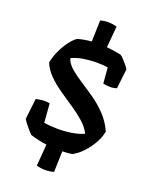

<svg xmlns="http://www.w3.org/2000/svg" viewBox="-170 -923 897 1127"><g transform="rotate(20 278.5 -360.0)"><path d="M169 -556Q179 -524 209.5 -498Q240 -472 280.5 -446Q321 -420 365 -389.5Q409 -359 448 -318.5Q487 -278 512 -223Q507 -188 485.5 -149.5Q464 -111 434 -79Q404 -47 372 -31Q359 -29 344 -27.5Q329 -26 312 -26L308 104Q254 119 200 104L211 -31Q160 -38 108 -54Q95 -67 77 -88.5Q59 -110 45 -131L60 -261Q78 -266 102.5 -268Q127 -270 146 -265L155 -147Q192 -141 237.5 -140.5Q283 -140 327 -147Q371 -154 403 -169Q384 -206 349 -236.5Q314 -267 272 -295Q230 -323 188 -352Q146 -381 112 -414.5Q78 -448 61 -489Q67 -525 84 -562.5Q101 -600 123.5 -630.5Q146 -661 168 -676Q212 -688 254 -691L258 -824Q308 -838 361 -823L349 -690Q371 -688 393.5 -684.5Q416 -681 439 -676Q448 -671 460.5 -657.5Q473 -644 484.5 -630Q496 -616 501 -607L487 -484Q469 -477 446 -477Q423 -477 402 -482L394 -580Q364 -585 323.5 -585Q283 -585 242.5 -578.5Q202 -572 169 -556Z"/></g></svg>

Font: Langar
Style: Regular
Weight: 400
Designer: Alessia Mazzarella
Foundry: Typeland
Version: Version 1.001; ttfautohint (v1.8.3)